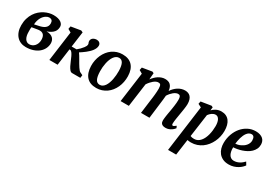

<svg xmlns="http://www.w3.org/2000/svg" viewBox="17 -1471 3689 2628"><g transform="rotate(30 1861.0 -157.0)"><path d="M31.2 -219.7Q31.2 -279.8 45.9 -328.4Q60.5 -377 85 -414.8Q109.4 -452.6 141.4 -480.5Q173.3 -508.3 208.3 -526.1Q243.2 -543.9 278.8 -552.7Q314.5 -561.5 346.2 -561.5Q389.2 -561.5 418.9 -553.2Q448.7 -544.9 467.5 -531.2Q486.3 -517.6 494.9 -500.7Q503.4 -483.9 503.4 -466.3Q503.4 -443.8 497.3 -423.1Q491.2 -402.3 476.3 -383.5Q461.4 -364.7 436.3 -348.6Q411.1 -332.5 373.5 -319.3Q410.6 -319.8 436 -310.3Q461.4 -300.8 477.1 -284.9Q492.7 -269 499.8 -248.5Q506.8 -228 506.8 -207Q506.8 -165 488.8 -126Q470.7 -86.9 436 -56.9Q401.4 -26.9 349.9 -8.8Q298.3 9.3 231.9 9.3Q188.5 9.3 151.9 -5.9Q115.2 -21 88.4 -50.3Q61.5 -79.6 46.4 -122.3Q31.2 -165 31.2 -219.7ZM231 -328.6Q264.2 -335 290 -344Q315.9 -353 333.5 -366.5Q351.1 -379.9 360.4 -398.4Q369.6 -417 369.6 -441.9Q369.6 -470.2 356.2 -486.6Q342.8 -502.9 309.6 -502.9Q299.8 -502.9 286.6 -498.5Q273.4 -494.1 259.3 -484.6Q245.1 -475.1 231.2 -460.2Q217.3 -445.3 205.8 -424.6Q194.3 -403.8 186.5 -377Q178.7 -350.1 176.8 -316.9ZM164.1 -188Q164.1 -157.7 169.9 -131.8Q175.8 -106 187.3 -87.4Q198.7 -68.8 215.6 -58.3Q232.4 -47.9 254.9 -47.9Q277.8 -47.9 298.8 -57.1Q319.8 -66.4 335.9 -84Q352.1 -101.6 361.6 -126.5Q371.1 -151.4 371.1 -182.1Q371.1 -202.6 366.9 -221.2Q362.8 -239.7 353.3 -253.7Q343.8 -267.6 327.9 -275.6Q312 -283.7 288.1 -283.7Q281.7 -283.7 275.1 -283.2Q268.6 -282.7 261.2 -281.7L166.5 -266.1Q165 -257.8 164.3 -247.3Q163.6 -236.8 163.6 -226.1Q163.6 -215.3 163.8 -205.3Q164.1 -195.3 164.1 -188Z M666 -470.2 615.7 -499 624 -542.5 778.3 -567.9 808.1 -554.2 774.9 -312H851.6Q875 -330.6 893.8 -349.6Q912.6 -368.7 931.6 -393.1Q941.9 -405.8 949 -420.9Q956.1 -436 956.1 -449.2Q956.5 -455.6 954.6 -460.4Q952.6 -465.3 950.4 -470.5Q948.2 -475.6 946.3 -481.9Q944.3 -488.3 944.3 -498Q944.3 -514.2 951.4 -526.9Q958.5 -539.6 970.2 -547.9Q981.9 -556.2 997.3 -560.5Q1012.7 -564.9 1028.8 -564.9Q1041 -564.9 1052.5 -561Q1064 -557.1 1072.5 -549.8Q1081.1 -542.5 1086.2 -531.7Q1091.3 -521 1091.3 -507.3Q1091.3 -485.8 1082.5 -464.8Q1073.7 -443.8 1059.3 -424.3Q1044.9 -404.8 1025.6 -386.5Q1006.3 -368.2 985.4 -351.3Q964.4 -334.5 942.6 -319.8Q920.9 -305.2 901.9 -292.5Q913.1 -278.3 926.3 -256.6Q939.5 -234.9 953.6 -210Q967.8 -185.1 982.4 -159.9Q997.1 -134.8 1011 -114Q1024.9 -93.3 1037.8 -79.1Q1050.8 -64.9 1061.5 -62.5L1097.7 -44.9L1091.8 0H961.9Q941.9 0 925 -19.5Q908.2 -39.1 893.3 -68.4Q878.4 -97.7 864.7 -131.6Q851.1 -165.5 837.2 -194.8Q823.2 -224.1 808.6 -243.7Q793.9 -263.2 776.9 -263.2H768.6L732.9 0H602.5Z M1137.7 -213.4Q1136.2 -260.3 1145.3 -304.9Q1154.3 -349.6 1172.1 -389.2Q1189.9 -428.7 1216.1 -461.7Q1242.2 -494.6 1275.6 -518.3Q1309.1 -542 1349.1 -555.2Q1389.2 -568.4 1435.1 -568.4Q1535.6 -568.4 1589.4 -510.5Q1643.1 -452.6 1645.5 -344.2Q1646.5 -297.4 1637.7 -252.4Q1628.9 -207.5 1611.1 -168Q1593.3 -128.4 1566.9 -95.2Q1540.5 -62 1507.1 -38.3Q1473.6 -14.6 1433.3 -1.2Q1393.1 12.2 1347.7 12.2Q1246.6 12.2 1193.8 -46.4Q1141.1 -105 1137.7 -213.4ZM1367.7 -49.3Q1392.6 -49.3 1412.4 -62.3Q1432.1 -75.2 1447.3 -97.4Q1462.4 -119.6 1473.1 -149.2Q1483.9 -178.7 1490.2 -211.4Q1496.6 -244.1 1499.3 -278.6Q1502 -313 1501.5 -345.2Q1499.5 -427.7 1478.5 -465.6Q1457.5 -503.4 1417.5 -503.4Q1392.6 -503.4 1372.6 -490.7Q1352.5 -478 1336.9 -456.1Q1321.3 -434.1 1310.3 -405.3Q1299.3 -376.5 1292.5 -344Q1285.6 -311.5 1282.7 -277.8Q1279.8 -244.1 1280.8 -212.4Q1282.7 -129.4 1303.5 -89.4Q1324.2 -49.3 1367.7 -49.3Z M1792.5 -469.7 1741.7 -499 1750.5 -542.5 1904.3 -567.9 1928.7 -556.2 1920.4 -453.6Q1937.5 -477.5 1958.5 -498.5Q1979.5 -519.5 2003.4 -534.9Q2027.3 -550.3 2053.5 -559.1Q2079.6 -567.9 2106.9 -567.9Q2131.8 -567.9 2152.8 -561.8Q2173.8 -555.7 2189.5 -541.5Q2205.1 -527.3 2215.1 -504.6Q2225.1 -481.9 2228.5 -448.7Q2245.6 -475.1 2267.1 -496.8Q2288.6 -518.6 2313.2 -534.4Q2337.9 -550.3 2365.5 -559.1Q2393.1 -567.9 2422.4 -567.9Q2448.7 -567.9 2470.7 -559.8Q2492.7 -551.8 2508.8 -534.2Q2524.9 -516.6 2533.9 -488.5Q2543 -460.4 2543 -420.4Q2543 -406.2 2540.8 -385.3Q2538.6 -364.3 2535.2 -340.6Q2531.7 -316.9 2527.6 -292.2Q2523.4 -267.6 2520 -246.6Q2517.1 -227.5 2513.7 -208Q2510.3 -188.5 2507.3 -168.9Q2504.4 -149.4 2502.2 -131.1Q2500 -112.8 2499.5 -96.7Q2498.5 -79.1 2502.9 -72Q2507.3 -64.9 2514.2 -64.9Q2522.5 -64.9 2532.5 -70.3Q2542.5 -75.7 2562.5 -91.8L2576.7 -60.5Q2572.8 -55.2 2562 -43.5Q2551.3 -31.7 2534.2 -19.8Q2517.1 -7.8 2494.1 1.2Q2471.2 10.3 2442.9 10.3Q2418 10.3 2402.1 4.4Q2386.2 -1.5 2377.2 -11.7Q2368.2 -22 2364.7 -35.4Q2361.3 -48.8 2361.8 -64.5Q2362.3 -78.1 2364.3 -95.9Q2366.2 -113.8 2369.1 -133.8Q2372.1 -153.8 2375.7 -175.3Q2379.4 -196.8 2383.3 -217.8Q2386.7 -237.8 2390.6 -262Q2394.5 -286.1 2397.9 -311.3Q2401.4 -336.4 2403.6 -361.3Q2405.8 -386.2 2405.8 -408.2Q2405.8 -431.2 2402.6 -445.1Q2399.4 -459 2393.6 -466.8Q2387.7 -474.6 2379.9 -477.1Q2372.1 -479.5 2362.3 -479.5Q2346.7 -479.5 2329.1 -471.7Q2311.5 -463.9 2293.9 -449.7Q2276.4 -435.5 2259.5 -416.3Q2242.7 -397 2228.5 -374Q2226.1 -342.8 2222.4 -309.3Q2218.8 -275.9 2214.8 -246.6L2184.6 0H2050.8L2078.6 -216.3Q2081.5 -236.8 2084.7 -261Q2087.9 -285.2 2090.3 -310.3Q2092.8 -335.4 2094.2 -360.1Q2095.7 -384.8 2095.7 -406.7Q2095.2 -431.2 2092 -445.8Q2088.9 -460.4 2083 -468Q2077.1 -475.6 2068.1 -477.8Q2059.1 -480 2046.9 -480Q2031.7 -480 2013.7 -471.4Q1995.6 -462.9 1977.3 -447.8Q1959 -432.6 1941.4 -412.4Q1923.8 -392.1 1909.2 -368.7L1858.9 0H1728.5Z M2752.9 253.9H2625L2723.1 -474.1L2670.4 -501L2678.7 -542.5L2838.4 -567.9L2862.8 -556.2L2856.9 -505.4Q2868.7 -517.6 2883.1 -528.8Q2897.5 -540 2915 -548.8Q2932.6 -557.6 2952.9 -562.7Q2973.1 -567.9 2996.6 -567.9Q3039.1 -567.9 3070.6 -553Q3102.1 -538.1 3123 -510.5Q3144 -482.9 3154.5 -443.8Q3165 -404.8 3165 -356.4Q3165 -311.5 3155 -266.6Q3145 -221.7 3125.7 -181.2Q3106.4 -140.6 3078.6 -105.7Q3050.8 -70.8 3015.1 -45.2Q2979.5 -19.5 2936.3 -4.9Q2893.1 9.8 2843.8 9.8Q2829.6 9.8 2815.7 8.1Q2801.8 6.3 2787.6 3.9ZM2797.4 -64.9Q2810.1 -59.1 2824.5 -56.6Q2838.9 -54.2 2857.4 -54.2Q2887.7 -54.2 2911.9 -66.9Q2936 -79.6 2954.8 -101.6Q2973.6 -123.5 2987.3 -152.8Q3001 -182.1 3009.5 -215.3Q3018.1 -248.5 3022.2 -283.9Q3026.4 -319.3 3026.4 -353Q3026.4 -382.8 3021.5 -408Q3016.6 -433.1 3007.1 -451.2Q2997.6 -469.2 2983.6 -479.2Q2969.7 -489.3 2951.2 -489.3Q2934.6 -489.3 2919.7 -483.6Q2904.8 -478 2891.8 -469Q2878.9 -460 2867.7 -448.2Q2856.4 -436.5 2847.7 -424.3Z M3235.8 -210Q3236.3 -284.2 3259.8 -349.4Q3283.2 -414.6 3324.2 -463.4Q3365.2 -512.2 3420.4 -540.3Q3475.6 -568.4 3540 -568.4Q3578.6 -568.4 3606.9 -558.8Q3635.3 -549.3 3653.8 -533Q3672.4 -516.6 3681.4 -494.1Q3690.4 -471.7 3690.9 -445.8Q3691.4 -406.7 3676.3 -375.2Q3661.1 -343.8 3635.7 -319.1Q3610.4 -294.4 3577.1 -276.6Q3543.9 -258.8 3509.3 -247.3Q3474.6 -235.8 3440.4 -229.7Q3406.2 -223.6 3378.9 -223.1Q3377.9 -191.4 3383.1 -163.1Q3388.2 -134.8 3399.9 -113.3Q3411.6 -91.8 3430.7 -79.1Q3449.7 -66.4 3476.1 -66.4Q3500.5 -66.4 3522.2 -72.5Q3543.9 -78.6 3563.2 -89.1Q3582.5 -99.6 3599.4 -113.5Q3616.2 -127.4 3630.9 -143.1L3658.2 -97.2Q3647.9 -81.5 3628.7 -62.7Q3609.4 -43.9 3581.8 -27.1Q3554.2 -10.3 3518.8 1Q3483.4 12.2 3441.4 12.2Q3385.7 12.2 3346.4 -6.8Q3307.1 -25.9 3282.5 -57.1Q3257.8 -88.4 3246.6 -128.2Q3235.4 -168 3235.8 -210ZM3379.9 -279.8Q3396.5 -280.8 3416.5 -285.6Q3436.5 -290.5 3456.5 -299.8Q3476.6 -309.1 3495.4 -322Q3514.2 -335 3528.3 -352.1Q3542.5 -369.1 3551 -389.6Q3559.6 -410.2 3559.1 -434.6Q3558.1 -470.7 3545.4 -487.8Q3532.7 -504.9 3509.8 -504.9Q3488.3 -504.9 3470.7 -494.1Q3453.1 -483.4 3439.5 -465.8Q3425.8 -448.2 3415.3 -425Q3404.8 -401.9 3397.7 -376.7Q3390.6 -351.6 3386.2 -326.4Q3381.8 -301.3 3379.9 -279.8Z"/></g></svg>

Font: Merriweather Bold
Style: Italic
Weight: 700
Italic angle: -7°
Designer: Eben Sorkin ( eben@eyebytes.com )
Foundry: Eben Sorkin ( eben@eyebytes.com )
Version: Version 1.5; ttfautohint (v0.97) -l 13 -r 13 -G 200 -x 24 -f